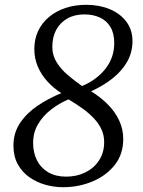

<svg xmlns="http://www.w3.org/2000/svg" viewBox="-20 -771 597 800"><path d="M242.5 9Q205.5 9 169 -1.2Q132.5 -11.5 102.5 -32.5Q72.5 -53.5 54.2 -86.5Q36 -119.5 36 -164.5Q36 -217 63.2 -258Q90.5 -299 135.8 -329.8Q181 -360.5 235.5 -383Q202 -404.5 176.8 -432.5Q151.5 -460.5 137.2 -494.2Q123 -528 123 -566.5Q123 -608.5 139.2 -642.5Q155.5 -676.5 184.8 -700.8Q214 -725 253.5 -738Q293 -751 339.5 -751Q393 -751 436.8 -733Q480.5 -715 506.2 -681Q532 -647 532 -600Q532 -554 510.8 -515.5Q489.5 -477 450.8 -445.8Q412 -414.5 359.5 -390.5Q397.5 -367.5 428 -337.2Q458.5 -307 476 -270.2Q493.5 -233.5 493.5 -192Q493.5 -128 457.8 -83.2Q422 -38.5 365 -14.8Q308 9 242.5 9ZM322 -412.5Q383.5 -438.5 419.8 -485Q456 -531.5 456 -591.5Q456 -632 440.2 -658.5Q424.5 -685 396.2 -698Q368 -711 331.5 -711Q291 -711 261 -694.2Q231 -677.5 214.5 -647.2Q198 -617 198 -575.5Q198 -540.5 215.8 -511.8Q233.5 -483 262 -458.8Q290.5 -434.5 322 -412.5ZM255.5 -35Q299 -35 334.8 -52.2Q370.5 -69.5 392.2 -102Q414 -134.5 414 -179Q414 -207 403.2 -231Q392.5 -255 372.5 -276.5Q352.5 -298 325.5 -317.8Q298.5 -337.5 265.5 -357Q227.5 -341 193.8 -315.2Q160 -289.5 139 -254.5Q118 -219.5 118 -176Q118 -134.5 134.2 -102.8Q150.5 -71 181.2 -53Q212 -35 255.5 -35Z"/></svg>

Font: Merriweather 24pt Light
Style: Italic
Weight: 300
Italic angle: -7.8°
Version: Version 2.101